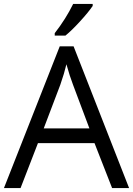

<svg xmlns="http://www.w3.org/2000/svg" viewBox="-20 -951 673 971"><path d="M432.1 -301.8 349.1 -522.9Q332.5 -565.9 315.9 -626Q305.2 -580.1 285.2 -522.9L201.2 -301.8ZM632.8 0H546.9L458 -227.1H171.9L84 0H0L282.2 -716.8H352.1ZM448.7 -931.2V-920.9Q426.8 -888.7 384.3 -842.3Q341.8 -795.9 311 -771H256.8V-783.2Q313 -855.5 350.1 -931.2Z"/></svg>

Font: OpenSansHebrew-Regular
Style: Regular
Weight: 400
Foundry: Ascender Corporation, Yanek Iontef
Version: Version 2.001;PS 002.001;hotconv 1.0.70;makeotf.lib2.5.58329